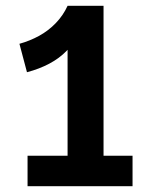

<svg xmlns="http://www.w3.org/2000/svg" viewBox="-20 -642 510 662"><path d="M73 -393 47 -491Q83 -501 115 -518.5Q147 -536 172.5 -562.5Q198 -589 213 -622L246 -529Q236 -494 210.5 -467.5Q185 -441 150 -422.5Q115 -404 73 -393ZM75 0V-105H437V0ZM213 -31V-622H337V-31Z"/></svg>

Font: BioRhyme ExtraBold
Style: Bold
Weight: 700
Version: Version 1.600;gftools[0.9.33]